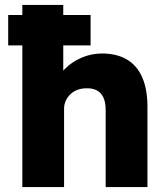

<svg xmlns="http://www.w3.org/2000/svg" viewBox="-20 -760 682 780"><path d="M13.3 -575.7V-699H348V-575.7ZM70.7 0V-740H237V-423.7L202.3 -411.7Q213 -448.7 241.7 -478.2Q270.3 -507.7 310.3 -525.2Q350.3 -542.7 394.3 -542.7Q454.3 -542.7 495.7 -518.2Q537 -493.7 558 -445.3Q579 -397 579 -326.7V0H409.3V-313Q409.3 -342.7 400.7 -362.5Q392 -382.3 374.3 -392.2Q356.7 -402 331.7 -401.3Q311.7 -401.3 295 -395.2Q278.3 -389 266.2 -377.3Q254 -365.7 247.2 -350.8Q240.3 -336 240.3 -318V0H156Q126.3 0 105 0Q83.7 0 70.7 0Z"/></svg>

Font: Lexend Medium
Style: Regular
Weight: 500
Designer: Bonnie Shaver-Troup, Thomas Jockin
Foundry: Lexend
Version: Version 1.005